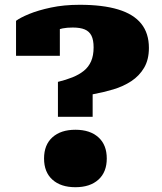

<svg xmlns="http://www.w3.org/2000/svg" viewBox="-20 -761 677 802"><path d="M222 -419V-273H367V-367Q411 -375 453 -387.5Q495 -400 528.5 -422Q562 -444 582 -478Q602 -512 602 -561Q602 -622 570 -662Q538 -702 473.5 -721.5Q409 -741 313 -741Q247 -741 193 -729.5Q139 -718 101.5 -702.5Q64 -687 47 -674V-528H230V-659Q217 -658 207.5 -653.5Q198 -649 192 -643Q186 -637 184.5 -630.5Q183 -624 186 -617Q198 -626 211 -632.5Q224 -639 242 -642.5Q260 -646 284 -646Q315 -646 334 -638Q353 -630 362 -612Q371 -594 371 -563Q371 -529 360.5 -505Q350 -481 330 -465Q310 -449 282.5 -438Q255 -427 222 -419ZM295 21Q234 21 199 -10.5Q164 -42 164 -99Q164 -156 199 -187.5Q234 -219 295 -219Q356 -219 391 -187.5Q426 -156 426 -99Q426 -42 391 -10.5Q356 21 295 21Z"/></svg>

Font: Roboto Serif Black
Style: Regular
Weight: 900
Designer: Greg Gazdowicz
Foundry: Commercial Type
Version: Version 1.008